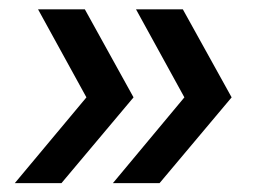

<svg xmlns="http://www.w3.org/2000/svg" viewBox="-20 -505 564 421"><path d="M227.6 -103.5 384.3 -291.5 278.2 -484.6H380.9L487.9 -291.5L329.9 -103.5ZM12.5 -103.5 169.5 -291.5 63.4 -484.6H166L272.8 -291.5L114.8 -103.5Z"/></svg>

Font: Alumni Sans Thin
Style: Italic
Weight: 100
Italic angle: -8°
Designer: Robert E. Leuschke
Foundry: Robert E. Leuschke
Version: Version 1.016